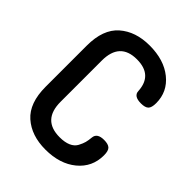

<svg xmlns="http://www.w3.org/2000/svg" viewBox="-210 -843 960 960"><g transform="rotate(45 270.5 -362.5)"><path d="M59 -217V-508Q59 -623 120.5 -677Q182 -731 281 -731Q383 -731 445.5 -680.5Q508 -630 508 -550Q508 -518 496 -506.5Q484 -495 455 -495Q403 -495 402 -530Q396 -637 285 -637Q165 -637 165 -508V-217Q165 -88 287 -88Q323 -88 347 -98.5Q371 -109 381.5 -129Q392 -149 396 -164Q400 -179 402 -201Q405 -236 454 -236Q483 -236 495.5 -224.5Q508 -213 508 -181Q508 -98 445 -46Q382 6 280 6Q181 6 120 -48Q59 -102 59 -217Z"/></g></svg>

Font: TerminalDosisSemiBold
Style: Bold
Weight: 600
Designer: EdgarTolentino, PabloImpallari, IginoMarini
Foundry: EdgarTolentino, PabloImpallari, IginoMarini
Version: Version 1.006